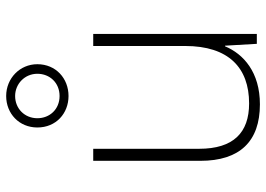

<svg xmlns="http://www.w3.org/2000/svg" viewBox="-140 -712 862 622"><g transform="rotate(-90 291.0 -401.0)"><path d="M291 -610C348 -610 394 -651 394 -711C394 -768 348 -812 291 -812C234 -812 189 -770 189 -711C189 -650 235 -610 291 -610ZM291 -639C248 -639 219 -671 219 -711C219 -752 250 -783 291 -783C330 -783 363 -752 363 -711C363 -671 334 -639 291 -639ZM492 -530H453V-232C453 -92 383 -25 267 -25C172 -25 120 -76 120 -187V-530H81V-183C81 -55 144 10 264 10C368 10 427 -43 452 -103H454L460 0H492Z"/></g></svg>

Font: Noto Sans Telugu ExtraLight
Style: Regular
Weight: 200
Designer: Jelle Bosma - Monotype Design Team
Foundry: Monotype Imaging Inc.
Version: Version 2.005